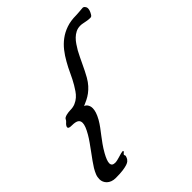

<svg xmlns="http://www.w3.org/2000/svg" viewBox="-258 -841 1033 1033"><g transform="rotate(-45 258.5 -324.0)"><path d="M362.8 -566.9Q354 -550.8 345.5 -533Q336.9 -515.1 328.4 -497.3Q319.8 -479.5 311.3 -461.9Q302.7 -444.3 293.9 -429.2Q281.2 -407.2 267.1 -391.6Q252.9 -376 237.8 -364.7Q222.7 -353.5 206.8 -345.7Q190.9 -337.9 174.8 -331.1Q178.2 -330.6 182.6 -327.9Q187 -325.2 190.9 -320.1Q194.8 -314.9 197.5 -307.6Q200.2 -300.3 200.2 -290Q200.2 -277.8 195.1 -261.5Q189.9 -245.1 178.2 -224.1Q166.5 -204.1 154.1 -187.5Q141.6 -170.9 128.7 -154.1Q115.7 -137.2 102.1 -118.2Q88.4 -99.1 74.2 -74.2Q53.2 -36.6 53.2 -18.1Q53.2 2.9 78.1 2.9Q85.4 2.9 95.7 0.5Q106 -2 116.2 -5.1Q126.5 -8.3 135.5 -10.7Q144.5 -13.2 148.9 -13.2Q153.8 -13.2 153.8 -9.8Q153.8 -6.8 149.2 -3.4Q144.5 0 142.1 3.9Q141.1 4.9 141.1 6.8Q141.1 8.3 142.6 10.3Q144 12.2 144 16.1Q144 21 137.2 34.2Q134.3 38.6 128.7 43.7Q123 48.8 110.6 53Q98.1 57.1 77.1 60.1Q56.2 63 22.9 63Q5.9 63 -6.8 58.1Q-19.5 53.2 -27.8 45.2Q-36.1 37.1 -40.5 26.9Q-44.9 16.6 -44.9 5.9Q-44.9 -11.2 -38.8 -26.4Q-32.7 -41.5 -22.9 -58.1Q-14.6 -71.8 -1 -90.8Q12.7 -109.9 27.6 -130.1Q42.5 -150.4 56.9 -170.7Q71.3 -190.9 81.1 -208Q93.8 -230 99.9 -245.8Q106 -261.7 106 -272.9Q106 -289.6 93.8 -296.9Q81.5 -304.2 56.2 -304.2Q41 -304.2 35.4 -306.9Q29.8 -309.6 29.8 -314Q29.8 -320.3 34.2 -326.2Q38.1 -332 44.9 -337.6Q51.8 -343.3 55.2 -351.1Q57.1 -356 63 -359.1Q68.8 -362.3 76.7 -364.3Q84.5 -366.2 92.3 -367.2Q100.1 -368.2 106 -368.2Q128.4 -368.2 145.5 -375.5Q162.6 -382.8 175.8 -394.5Q189 -406.2 198.7 -420.7Q208.5 -435.1 216.8 -449.2Q233.4 -477.5 247.3 -508.3Q261.2 -539.1 277.8 -567.9Q293.5 -596.2 313.2 -621.3Q333 -646.5 358.4 -665.5Q383.8 -684.6 416.3 -695.8Q448.7 -707 490.2 -707Q492.2 -707 500.2 -707.5Q508.3 -708 517.6 -708.7Q526.9 -709.5 534.7 -710.2Q542.5 -710.9 544.9 -710.9Q546.4 -710.9 549.3 -709.7Q552.2 -708.5 554.9 -705.6Q557.6 -702.6 559.8 -698.2Q562 -693.8 562 -688Q562 -682.1 559.6 -673.8Q557.1 -665.5 550.8 -654.8Q547.9 -649.4 544.2 -646.2Q540.5 -643.1 535.2 -643.1Q523.4 -643.1 514.6 -644.5Q505.9 -646 498 -647.5Q490.2 -648.9 482.9 -650.4Q475.6 -651.9 466.8 -651.9Q447.3 -651.9 431.9 -644Q416.5 -636.2 404.1 -624Q391.6 -611.8 381.6 -596.7Q371.6 -581.5 362.8 -566.9Z"/></g></svg>

Font: Oregano
Style: Italic
Weight: 400
Italic angle: -12°
Designer: Astigmatic (AOETI)
Foundry: Astigmatic (AOETI)
Version: Version 1.000